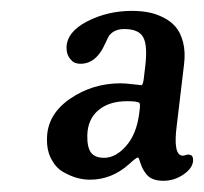

<svg xmlns="http://www.w3.org/2000/svg" viewBox="-20 -726 373 351"><path d="M65.9 -472.7Q66.4 -516.6 107.7 -545.2Q148.9 -573.7 200.7 -573.7Q209 -573.7 222.7 -572Q236.3 -570.3 238.3 -570.3Q241.2 -570.3 242.7 -581.1L245.6 -605.5Q250 -642.6 241.9 -657.7Q233.9 -672.9 207 -672.9Q189 -672.9 179.7 -661.1Q177.7 -658.2 172.6 -647Q167.5 -635.7 163.1 -629.9Q148.9 -609.4 127 -609.4Q122.1 -609.4 117.2 -611.1Q112.3 -612.8 106.9 -620.1Q101.6 -627.4 101.6 -639.6Q102.5 -668 139.6 -687Q176.8 -706.1 221.2 -706.1Q236.8 -706.1 250.5 -703.6Q264.2 -701.2 278.1 -694.3Q292 -687.5 301 -677Q310.1 -666.5 314.7 -648.7Q319.3 -630.9 316.4 -607.9L303.2 -497.1Q295.9 -441.9 314 -441.4Q315.9 -441.4 319.1 -442.4Q322.3 -443.4 324.2 -443.4Q333.5 -443.4 333 -432.6Q332.5 -418.9 315.7 -407.2Q298.8 -395.5 278.8 -395.5Q268.1 -395.5 260.3 -398.4Q252.4 -401.4 247.8 -407.2Q243.2 -413.1 241 -417.5Q238.8 -421.9 236.3 -429.2Q235.8 -430.2 235.4 -431.9Q234.9 -433.6 234.4 -434.8Q233.9 -436 233.4 -437Q232.9 -438 231.9 -438Q229 -438 215.8 -425.8Q184.1 -397.5 144.5 -397.5Q133.3 -397.5 121.3 -400.6Q109.4 -403.8 95.9 -411.4Q82.5 -418.9 74 -434.8Q65.4 -450.7 65.9 -472.7ZM170.4 -437.5Q191.4 -437.5 210.4 -459Q229.5 -480.5 234.4 -518.1L235.8 -529.3Q236.3 -535.6 234.9 -537.6Q232.4 -541 212.4 -541Q179.2 -541 159.7 -524.4Q140.1 -507.8 139.6 -478Q139.2 -457 146.2 -447.3Q153.3 -437.5 170.4 -437.5Z"/></svg>

Font: Cooper* Medium
Style: Italic
Weight: 500
Italic angle: -7°
Designer: Owen Earl
Foundry: indestructible type*
Version: Version 0.001